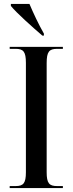

<svg xmlns="http://www.w3.org/2000/svg" viewBox="-20 -951 367 971"><path d="M194 -771H202V-781C175 -828 148 -886 129 -931H35V-921C63 -886 145 -813 194 -771ZM29 0H298V-10H269C229 -10 216 -24 216 -80V-632C216 -690 229 -704 269 -704H298V-714H29V-704H59C98 -704 111 -690 111 -633V-80C111 -24 98 -10 59 -10H29Z"/></svg>

Font: Noto Serif Display Condensed Medium
Style: Regular
Weight: 500
Width: 3
Designer: Monotype Design Team
Foundry: Monotype Imaging Inc.
Version: Version 2.009